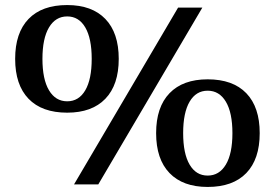

<svg xmlns="http://www.w3.org/2000/svg" viewBox="-20 -730 1088 760"><path d="M40 -497Q40 -600 93 -655Q146 -710 246 -710Q344 -710 397 -655Q450 -600 450 -497Q450 -394 397 -339Q344 -284 246 -284Q146 -284 93 -339Q40 -394 40 -497ZM273 0 685 -700H781L369 0ZM343 -497Q343 -578 317.5 -621.5Q292 -665 246 -665Q200 -665 174 -621.5Q148 -578 148 -497Q148 -416 174 -372.5Q200 -329 246 -329Q292 -329 317.5 -372.5Q343 -416 343 -497ZM598 -203Q598 -306 651 -361Q704 -416 802 -416Q902 -416 955 -361Q1008 -306 1008 -203Q1008 -100 955 -45Q902 10 802 10Q704 10 651 -45Q598 -100 598 -203ZM900 -203Q900 -284 874 -327.5Q848 -371 802 -371Q756 -371 730.5 -327.5Q705 -284 705 -203Q705 -122 730.5 -78.5Q756 -35 802 -35Q848 -35 874 -78.5Q900 -122 900 -203Z"/></svg>

Font: Fahkwang Medium
Style: Regular
Weight: 500
Version: Version 1.000; ttfautohint (v1.6)